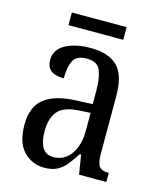

<svg xmlns="http://www.w3.org/2000/svg" viewBox="-105 -750 696 836"><g transform="rotate(15 243.5 -332.0)"><path d="M173 10Q118 10 80 -29Q42 -68 42 -150Q42 -230 90 -268Q138 -306 236 -309L306 -312V-373Q306 -429 292.5 -463Q279 -497 230 -497Q183 -497 169 -466.5Q155 -436 155 -388Q77 -388 77 -450Q77 -497 121.5 -521.5Q166 -546 236 -546Q315 -546 355.5 -507Q396 -468 396 -372V-113Q396 -71 407.5 -56Q419 -41 448 -41H451V0H328L314 -87H308Q290 -59 272.5 -37Q255 -15 232 -2.5Q209 10 173 10ZM199 -45Q249 -45 278 -86Q307 -127 307 -191V-273L256 -270Q187 -266 160.5 -234.5Q134 -203 134 -144Q134 -98 149.5 -71.5Q165 -45 199 -45ZM115 -617V-674H362V-617Z"/></g></svg>

Font: Noto Serif Thai Condensed
Style: Regular
Weight: 400
Width: 3
Designer: Monotype Design Team
Foundry: Monotype Imaging Inc.
Version: Version 2.002; ttfautohint (v1.8.4.7-5d5b)